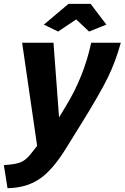

<svg xmlns="http://www.w3.org/2000/svg" viewBox="-70 -747 648 998"><path d="M158 -619 286 -727H401L483 -619L393 -583L326 -646L232 -583ZM-50 111Q10 108 38.5 96Q67 84 94 48L123 11L45 -525H208L237 -137L271 -193Q366 -347 404 -525H558Q531 -427 490.5 -344Q450 -261 352 -103L272 26Q202 139 133.5 184.5Q65 230 -31 231Z"/></svg>

Font: Raleway-v4020 ExtraBold
Style: Italic
Weight: 800
Italic angle: -12°
Designer: Matt McInerney, Pablo Impallari, Rodrigo Fuenzalida
Foundry: Matt McInerney, Pablo Impallari, Rodrigo Fuenzalida
Version: Version 4.020;PS 004.020;hotconv 1.0.88;makeotf.lib2.5.64775